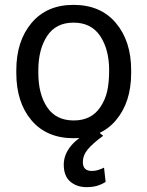

<svg xmlns="http://www.w3.org/2000/svg" viewBox="-20 -558 606 789"><path d="M283 -63Q355.5 -63 392 -117.5Q413 -148.5 420.8 -184.5Q428.5 -220.5 428.5 -269.5Q428.5 -354.5 391.8 -409.8Q355 -465 282 -465Q209.5 -465 173.5 -409.8Q137.5 -354.5 137.5 -269.5V-258Q137.5 -171.5 173.8 -117.2Q210 -63 283 -63ZM283 10Q171.5 10 109.2 -63.8Q47 -137.5 47 -258V-269.5Q47 -389 109.5 -463.5Q172 -538 282 -538Q393.5 -538 456.2 -463.5Q519 -389 519 -269.5V-258Q519 -138 456.5 -64Q394 10 283 10ZM335.5 211Q295 211 268.5 188Q242 165 242 118.5Q242 76.5 273.2 39.5Q304.5 2.5 370.5 -27L404 0Q362 30.5 341.2 55.2Q320.5 80 320.5 108.5Q320.5 144.5 357.5 144.5Q372 144.5 383.8 140.5Q395.5 136.5 407.5 131L414 189.5Q398.5 199.5 380 205.2Q361.5 211 335.5 211Z"/></svg>

Font: Roberto Sans
Style: Regular
Weight: 400
Designer: Google (font) & Cristiano Sobral (main changes)
Version: Version 1.500; ttfautohint (v1.8.4.7-5d5b-dirty)